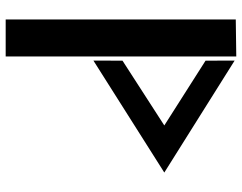

<svg xmlns="http://www.w3.org/2000/svg" viewBox="-108 -759 852 676"><g transform="rotate(90 318.0 -421.0)"><path d="M193.6 -718.7 421.7 -573.5 193.6 -426.3 193.3 -323.9 587.5 -573.5 193.3 -821.1ZM48.5 -825.1V-15H178.9V-826.9Z"/></g></svg>

Font: Stormning
Style: Light
Weight: 400
Designer: Robert Jablonski, Mew Too
Foundry: Cannot Into Space Fonts
Version: Version 0.90